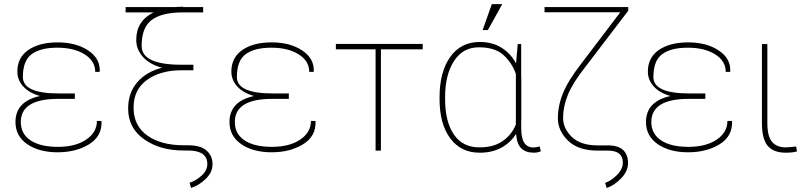

<svg xmlns="http://www.w3.org/2000/svg" viewBox="-20 -746 3987 951"><path d="M270 -256.3Q83 -256.8 83 -141.6Q83 -83 131.3 -50.8Q179.7 -18.6 266.6 -18.6Q353.5 -18.6 406.7 -54.4Q460 -90.3 460 -147H481.9L482.9 -144Q485.4 -70.8 420.9 -31.2Q356.4 8.3 265.1 8.3Q173.8 8.3 115.2 -31.7Q56.6 -71.8 56.6 -141.6Q56.6 -244.1 178.2 -270.5Q124 -285.6 95 -317.9Q65.9 -350.1 65.9 -391.6Q65.9 -460.9 120.4 -498.5Q174.8 -536.1 265.6 -536.1Q356.4 -536.1 416.5 -496.3Q476.6 -456.5 474.1 -393.1L473.1 -390.1H451.7Q451.7 -443.8 399.2 -476.8Q346.7 -509.8 263.7 -509.8Q180.7 -509.8 137 -477.8Q93.3 -445.8 93.3 -364.5Q93.3 -283.2 270 -283.2H350.6V-256.3Z M886.7 -712.9V-710.9H986.3V-684.6H885.7Q783.2 -684.6 732.4 -647.9Q681.6 -611.3 681.6 -518.3Q681.6 -425.3 878.4 -425.3H938V-397.9H878.4Q774.9 -397.9 708.3 -350.3Q641.6 -302.7 641.6 -212.9Q641.6 -123 709.7 -74.7Q777.8 -26.4 891.6 -26.4H912.6Q974.1 -26.4 1003.4 0Q1032.7 26.4 1032.7 67.4Q1032.7 108.4 997.6 141.4Q962.4 174.3 926.3 184.6L918.9 159.2Q948.7 150.4 977.8 124.5Q1006.8 98.6 1006.8 66.4Q1006.8 0 912.6 -0.5H891.6Q773.4 0 694.1 -55.9Q614.7 -111.8 614.7 -208Q614.7 -286.1 659.7 -338.4Q704.6 -390.6 782.7 -410.6Q721.2 -426.8 688 -463.9Q654.8 -501 654.8 -548.8Q654.8 -642.6 741.2 -684.6H602.1V-710.9H843.3Q871.6 -712.9 886.7 -712.9Z M1330.1 -256.3Q1143.1 -256.8 1143.1 -141.6Q1143.1 -83 1191.4 -50.8Q1239.7 -18.6 1326.7 -18.6Q1413.6 -18.6 1466.8 -54.4Q1520 -90.3 1520 -147H1542L1543 -144Q1545.4 -70.8 1481 -31.2Q1416.5 8.3 1325.2 8.3Q1233.9 8.3 1175.3 -31.7Q1116.7 -71.8 1116.7 -141.6Q1116.7 -244.1 1238.3 -270.5Q1184.1 -285.6 1155 -317.9Q1126 -350.1 1126 -391.6Q1126 -460.9 1180.4 -498.5Q1234.9 -536.1 1325.7 -536.1Q1416.5 -536.1 1476.6 -496.3Q1536.6 -456.5 1534.2 -393.1L1533.2 -390.1H1511.7Q1511.7 -443.8 1459.2 -476.8Q1406.7 -509.8 1323.7 -509.8Q1240.7 -509.8 1197 -477.8Q1153.3 -445.8 1153.3 -364.5Q1153.3 -283.2 1330.1 -283.2H1410.6V-256.3Z M2073.7 -501.5H1866.7V0H1840.3V-501.5H1643.6V-528.3H2073.7Z M2184.6 -254.4Q2184.6 -145 2227.5 -80.6Q2270.5 -16.1 2355 -16.1Q2423.8 -15.6 2469.2 -46.9Q2514.6 -78.1 2535.2 -129.9V-379.9Q2515.6 -435.5 2473.6 -473.6Q2431.6 -511.7 2351.6 -511.7Q2272.5 -511.7 2228.5 -443.4Q2184.6 -375 2184.6 -264.6ZM2623 10.3Q2583 9.8 2561.5 -11.7Q2540 -33.2 2536.1 -83Q2509.8 -40 2463.4 -14.6Q2417 10.7 2355.5 10.3Q2262.7 10.3 2210 -61Q2157.2 -132.3 2157.2 -254.4V-264.6Q2157.2 -389.6 2210 -463.9Q2262.7 -538.1 2356.4 -538.1Q2418.5 -538.1 2463.9 -509.8Q2509.3 -481.4 2536.1 -432.1L2544.4 -527.8H2561.5V-364.3Q2561.5 -363.8 2562 -363.8V-148.4Q2561.5 -147.5 2561.5 -147V-114.7Q2561.5 -60.5 2577.1 -38.1Q2592.8 -15.6 2621.6 -15.6Q2632.3 -15.6 2653.3 -20.5L2658.7 3.4Q2644 10.3 2623 10.3ZM2416 -725.6H2467.8L2396.5 -597.2H2370.6Z M3064.9 59.1Q3064.9 0 2991.2 0H2940.4Q2843.8 0 2793.5 -49.3Q2743.2 -98.6 2743.2 -160.2Q2743.2 -221.7 2768.3 -283.9Q2793.5 -346.2 2857.9 -429.2L3052.2 -685.1H2677.2V-710.9H3091.8V-692.9L2876 -410.2Q2815.4 -333 2792.2 -274.9Q2769 -216.8 2769 -163.1Q2769 -109.4 2812.5 -67.6Q2856 -25.9 2940.4 -25.9H2990.7Q3042.5 -25.9 3066.7 -2.7Q3090.8 20.5 3090.8 61.5Q3090.8 102.5 3055.9 138.2Q3021 173.8 2984.4 185.1L2977.5 159.7Q3007.3 149.4 3036.1 120.6Q3064.9 91.8 3064.9 59.1Z M3393.1 -256.3Q3206.1 -256.8 3206.1 -141.6Q3206.1 -83 3254.4 -50.8Q3302.7 -18.6 3389.6 -18.6Q3476.6 -18.6 3529.8 -54.4Q3583 -90.3 3583 -147H3605L3606 -144Q3608.4 -70.8 3543.9 -31.2Q3479.5 8.3 3388.2 8.3Q3296.9 8.3 3238.3 -31.7Q3179.7 -71.8 3179.7 -141.6Q3179.7 -244.1 3301.3 -270.5Q3247.1 -285.6 3218 -317.9Q3189 -350.1 3189 -391.6Q3189 -460.9 3243.4 -498.5Q3297.9 -536.1 3388.7 -536.1Q3479.5 -536.1 3539.6 -496.3Q3599.6 -456.5 3597.2 -393.1L3596.2 -390.1H3574.7Q3574.7 -443.8 3522.2 -476.8Q3469.7 -509.8 3386.7 -509.8Q3303.7 -509.8 3260 -477.8Q3216.3 -445.8 3216.3 -364.5Q3216.3 -283.2 3393.1 -283.2H3473.6V-256.3Z M3753.9 -136.2V-527.8H3780.8V-136.2Q3780.8 -70.3 3804.2 -43.2Q3827.6 -16.1 3871.1 -16.1Q3890.1 -16.1 3923.3 -20.5L3927.7 3.9Q3905.8 10.3 3872.6 10.3Q3811 10.3 3782.5 -23.7Q3753.9 -57.6 3753.9 -136.2Z"/></svg>

Font: Roboto-Thin
Style: Regular
Weight: 250
Designer: Google
Version: Version 1.100141; 2013; ttfautohint (v0.94.14-c901) -l 8 -r 